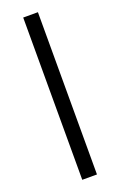

<svg xmlns="http://www.w3.org/2000/svg" viewBox="-147 -792 522 834"><g transform="rotate(-20 114.0 -375.0)"><path d="M80 0V-750H148V0Z"/></g></svg>

Font: Linguistics Pro
Style: Regular
Weight: 400
Designer: Stefan Peev, Context Ltd
Foundry: Stefan Peev, Context Ltd
Version: Version 001.000